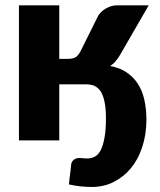

<svg xmlns="http://www.w3.org/2000/svg" viewBox="-20 -539 615 737"><path d="M314.5 69.3Q331.1 69.3 344.2 62Q357.4 55.2 366.7 37.1Q376 18.6 381.3 -11.2Q386.7 -42 386.7 -85.4Q386.7 -122.1 381.3 -147.9Q376 -173.3 366.7 -188Q357.4 -202.1 342.3 -209.5Q328.1 -215.3 310.1 -215.3H207.5V0H52.7V-518.6H207.5V-313H239.3Q260.3 -313 271 -319.8Q281.2 -327.1 289.1 -342.3L357.4 -479.5Q367.7 -496.1 388.7 -507.8Q408.7 -518.6 428.7 -518.6H550.8L441.9 -330.1Q435.5 -318.4 423.8 -303.7Q414.1 -292.5 402.8 -285.6Q439.5 -278.8 464.4 -262.2Q491.2 -244.6 507.8 -219.2Q525.9 -192.4 533.7 -157.7Q542 -121.6 542 -80.6Q542 -22.5 525.9 25.9Q510.3 73.2 481.9 107.4Q453.6 141.1 415 160.2Q377.9 178.7 331.5 178.7Q311.5 178.7 288.6 176.3Q268.6 174.3 244.6 168.9Q245.1 164.6 245.8 157.5Q246.6 150.4 246.6 148.4Q247.1 141.1 249 131.3Q249 128.9 249.8 123Q250.5 117.2 251 114.3Q251 112.8 251.7 106Q252.4 99.1 252.9 94.7Q253.4 83 262.7 74.7Q271.5 67.4 285.6 67.4Q288.1 67.4 298.8 68.4Q308.6 69.3 314.5 69.3Z"/></svg>

Font: Lato-ExtraBold
Style: Regular
Weight: 500
Designer: Lukasz Dziedzic with Adam Twardoch and Botio Nikoltchev
Foundry: tyPoland Lukasz Dziedzic
Version: ""